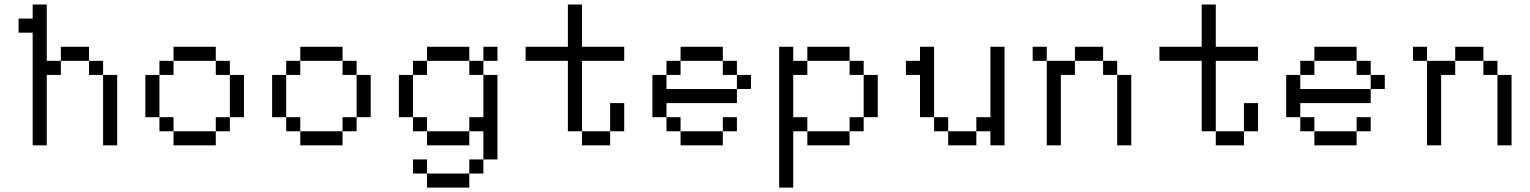

<svg xmlns="http://www.w3.org/2000/svg" viewBox="-20 -645 6790 852"><path d="M62.5 -500H125V0H187.5V-312.5H250V-375H187.5V-625H125V-562.5H62.5ZM250 -375H375V-437.5H250ZM375 -312.5H437.5V-375H375ZM437.5 0H500V-312.5H437.5Z M625 -312.5V-125H687.5V-312.5ZM687.5 -62.5H750V-125H687.5ZM687.5 -312.5H750V-375H687.5ZM750 0H937.5V-62.5H750ZM750 -375H937.5V-437.5H750ZM937.5 -62.5H1000V-125H937.5ZM937.5 -312.5H1000V-375H937.5ZM1000 -125H1062.5V-312.5H1000Z M1187.5 -312.5V-125H1250V-312.5ZM1250 -62.5H1312.5V-125H1250ZM1250 -312.5H1312.5V-375H1250ZM1312.5 0H1500V-62.5H1312.5ZM1312.5 -375H1500V-437.5H1312.5ZM1500 -62.5H1562.5V-125H1500ZM1500 -312.5H1562.5V-375H1500ZM1562.5 -125H1625V-312.5H1562.5Z M1750 -312.5V-125H1812.5V-312.5ZM1812.5 125H1875V62.5H1812.5ZM1812.5 -62.5H1875V-125H1812.5ZM1812.5 -312.5H1875V-375H1812.5ZM1875 187.5H2062.5V125H1875ZM1875 0H2062.5V-62.5H1875ZM1875 -375H2062.5V-437.5H1875ZM2062.5 125H2125V62.5H2062.5ZM2062.5 -62.5H2125V62.5H2187.5V-312.5H2125V-125H2062.5ZM2062.5 -312.5H2125V-375H2062.5ZM2125 -375H2187.5V-437.5H2125Z M2312.5 -375H2500V-62.5H2562.5V-375H2750V-437.5H2562.5V-625H2500V-437.5H2312.5ZM2562.5 0H2687.5V-62.5H2562.5ZM2687.5 -62.5H2750V-187.5H2687.5Z M2875 -312.5V-125H2937.5V-187.5H3250V-250H2937.5V-312.5ZM2937.5 -62.5H3000V-125H2937.5ZM2937.5 -312.5H3000V-375H2937.5ZM3000 0H3187.5V-62.5H3000ZM3000 -375H3187.5V-437.5H3000ZM3187.5 -62.5H3250V-125H3187.5ZM3187.5 -312.5H3250V-375H3187.5ZM3250 -250H3312.5V-312.5H3250Z M3812.5 -312.5V-125H3875V-312.5ZM3437.5 187.5H3500V-62.5H3562.5V-125H3500V-312.5H3562.5V-375H3500V-437.5H3437.5ZM3562.5 0H3750V-62.5H3562.5ZM3562.5 -375H3750V-437.5H3562.5ZM3750 -62.5H3812.5V-125H3750ZM3750 -312.5H3812.5V-375H3750Z M4000 -312.5H4062.5V-125H4125V-437.5H4062.5V-375H4000ZM4125 -62.5H4187.5V-125H4125ZM4187.5 0H4312.5V-62.5H4187.5ZM4312.5 -62.5H4375V0H4437.5V-437.5H4375V-125H4312.5Z M4562.5 -375H4625V-437.5H4562.5ZM4625 0H4687.5V-312.5H4750V-375H4625ZM4750 -375H4875V-437.5H4750ZM4875 -312.5H4937.5V-375H4875ZM4937.5 0H5000V-312.5H4937.5Z M5125 -375H5312.5V-62.5H5375V-375H5562.5V-437.5H5375V-625H5312.5V-437.5H5125ZM5375 0H5500V-62.5H5375ZM5500 -62.5H5562.5V-187.5H5500Z M5687.5 -312.5V-125H5750V-187.5H6062.5V-250H5750V-312.5ZM5750 -62.5H5812.5V-125H5750ZM5750 -312.5H5812.5V-375H5750ZM5812.5 0H6000V-62.5H5812.5ZM5812.5 -375H6000V-437.5H5812.5ZM6000 -62.5H6062.5V-125H6000ZM6000 -312.5H6062.5V-375H6000ZM6062.5 -250H6125V-312.5H6062.5Z M6250 -375H6312.5V-437.5H6250ZM6312.5 0H6375V-312.5H6437.5V-375H6312.5ZM6437.5 -375H6562.5V-437.5H6437.5ZM6562.5 -312.5H6625V-375H6562.5ZM6625 0H6687.5V-312.5H6625Z"/></svg>

Font: ChillMoonMono
Style: Regular
Weight: 400
Designer: Warren2060
Foundry: ChillType
Version: Version 1.000;Glyphs 3.1.1 (3135)